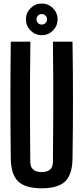

<svg xmlns="http://www.w3.org/2000/svg" viewBox="-20 -1030 460 1059"><path d="M210 8.5Q119 8.5 79.8 -29.8Q40.5 -68 39.5 -157Q37.5 -317 37.5 -478.8Q37.5 -640.5 39.5 -800H147.5Q146 -693.5 145.5 -581.2Q145 -469 145.5 -356.8Q146 -244.5 147 -138Q147 -109.5 163 -95.2Q179 -81 210 -81Q241.5 -81 256.8 -95.2Q272 -109.5 272 -138Q273 -244.5 273.5 -356.8Q274 -469 273.8 -581.2Q273.5 -693.5 272 -800H380Q382.5 -640.5 382.5 -478.8Q382.5 -317 380 -157Q379 -68 339.8 -29.8Q300.5 8.5 210 8.5ZM210 -836Q174.5 -836 148.8 -861.5Q123 -887 123 -923.5Q123 -959.5 148.8 -985Q174.5 -1010.5 210 -1010.5Q246.5 -1010.5 272 -985Q297.5 -959.5 297.5 -923.5Q297.5 -887 272 -861.5Q246.5 -836 210 -836ZM210 -894.5Q222.5 -894.5 231 -902.8Q239.5 -911 239.5 -923.5Q239.5 -935.5 231 -944Q222.5 -952.5 210 -952.5Q198 -952.5 189.8 -944Q181.5 -935.5 181.5 -923.5Q181.5 -911 189.8 -902.8Q198 -894.5 210 -894.5Z"/></svg>

Font: Big Shoulders Display Thin
Style: Bold
Weight: 700
Version: Version 2.002